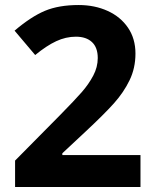

<svg xmlns="http://www.w3.org/2000/svg" viewBox="-20 -744 611 764"><path d="M40 -105 219 -286Q278 -346 305.5 -377.5Q333 -409 351 -443Q369 -477 369 -513Q369 -555 346 -576.5Q323 -598 282 -598Q242 -598 203.5 -580Q165 -562 120 -525L38 -622Q104 -678 159 -701Q214 -724 293 -724Q357 -724 408.5 -700.5Q460 -677 489.5 -633.5Q519 -590 519 -531Q519 -473 495.5 -424.5Q472 -376 433 -332.5Q394 -289 320 -220L228 -134V-127H539V0H40Z"/></svg>

Font: OpenSansMMV
Style: Bold
Weight: 700
Foundry: Ascender Corporation
Version: Version 4.001